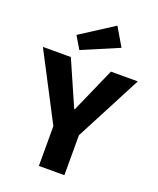

<svg xmlns="http://www.w3.org/2000/svg" viewBox="-182 -1073 964 1175"><g transform="rotate(20 300.0 -485.5)"><path d="M383 -260V0H217V-259L-9 -693H173L301 -401H305L434 -693H609ZM159 -832 375 -971 445 -852 207 -751Z"/></g></svg>

Font: Qzxlaeiskcpccdgjqmyffctclhy
Style: Regular
Weight: 700
Monospace: yes
Designer: Carrois Corporate & Edenspiekermann
Foundry: Carrois Corporate GbR & Edenspiekermann AG
Version: Version 2.001